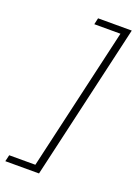

<svg xmlns="http://www.w3.org/2000/svg" viewBox="-181 -805 659 923"><g transform="rotate(20 148.0 -344.0)"><path d="M-29.8 54.7 -22 21.5H111.8L280.8 -710.4H147L154.3 -743.2H326.7L142.6 54.7Z"/></g></svg>

Font: HK Grotesk Light Legacy Italic
Style: Regular
Weight: 300
Italic angle: -13°
Designer: Alfredo Marco Pradil
Foundry: Hanken Design Co.
Version: Version 2.022;PS 002.022;hotconv 1.0.88;makeotf.lib2.5.64775